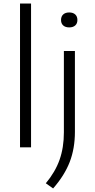

<svg xmlns="http://www.w3.org/2000/svg" viewBox="-20 -828 533 1079"><path d="M92.5 0V-808H154.5V0ZM237.5 202Q290.5 138.5 314.8 69.8Q339 1 339 -84V-541.5H401V-87Q401 6.5 371.8 82.2Q342.5 158 278.5 231ZM323 -715.5Q323 -735.5 335.2 -746.8Q347.5 -758 369 -758Q390.5 -758 402.8 -746.8Q415 -735.5 415 -715.5Q415 -696 402.8 -685Q390.5 -674 369 -674Q347.5 -674 335.2 -685Q323 -696 323 -715.5Z"/></svg>

Font: Encode Sans Expanded Light
Style: Regular
Weight: 300
Width: 7
Designer: Multiple Designers
Foundry: Impallari Type
Version: Version 2.000